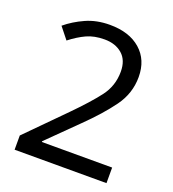

<svg xmlns="http://www.w3.org/2000/svg" viewBox="-132 -826 836 927"><g transform="rotate(20 286.0 -362.0)"><path d="M520 0V-80H159V-84L308 -231Q390 -311 440.5 -380.5Q491 -450 491 -534Q491 -622 433 -673Q375 -724 275 -724Q207 -724 152.5 -699.5Q98 -675 56 -640L103 -581Q144 -613 183 -631Q222 -649 275 -649Q331 -649 366 -618.5Q401 -588 401 -529Q401 -456 358 -399.5Q315 -343 235 -262L48 -73V0Z"/></g></svg>

Font: Noto Sans Arabic
Style: Regular
Weight: 400
Designer: Nadine Chahine - Monotype Design Team
Foundry: Monotype Imaging Inc.
Version: Version 1.902